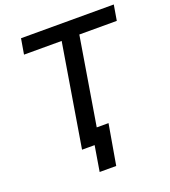

<svg xmlns="http://www.w3.org/2000/svg" viewBox="-157 -842 986 1112"><g transform="rotate(-20 336.5 -286.0)"><path d="M85.4 -632.3 101.6 -727.5H673.3L657.2 -632.3H426.3L321.8 0H212.9L317.4 -632.3ZM264.6 156.2 290.5 0H252.4L267.6 -92.3H409.7L366.7 156.2Z"/></g></svg>

Font: Inter Display Medium
Style: Italic
Weight: 500
Italic angle: -9.39999°
Designer: Rasmus Andersson
Foundry: rsms
Version: Version 4.000;git-a52131595